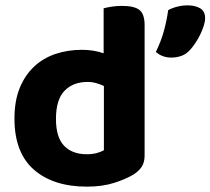

<svg xmlns="http://www.w3.org/2000/svg" viewBox="-20 -682 786 717"><path d="M286 -496Q309 -496 329.5 -492.5Q350 -489 367 -483V-651Q378 -654 396 -657Q414 -660 436 -660Q481 -660 500.5 -645Q520 -630 520 -588V-101Q520 -77 510 -60.5Q500 -44 478 -30Q450 -13 406 1Q362 15 305 15Q179 15 106.5 -48.5Q34 -112 34 -239Q34 -305 53.5 -353Q73 -401 107 -433Q141 -465 187 -480.5Q233 -496 286 -496ZM368 -361Q355 -367 339.5 -371.5Q324 -376 307 -376Q253 -376 221 -343Q189 -310 189 -238Q189 -169 219.5 -137.5Q250 -106 304 -106Q325 -106 341.5 -110.5Q358 -115 368 -121ZM691 -497Q676 -480 658 -473.5Q640 -467 620 -467Q586 -467 562 -488Q582 -529 592.5 -568Q603 -607 608 -644Q622 -652 641.5 -657Q661 -662 680 -662Q709 -662 727.5 -651Q746 -640 746 -614Q746 -602 741 -586Q736 -570 728 -553.5Q720 -537 710 -522Q700 -507 691 -497Z"/></svg>

Font: Baloo Paaji 2
Style: Bold
Weight: 700
Designer: Shuchita Grover, Noopur Datye and Ek Type
Foundry: Ek Type
Version: Version 1.640;hotconv 1.0.111;makeotfexe 2.5.65597; ttfautoh